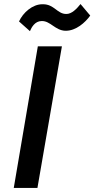

<svg xmlns="http://www.w3.org/2000/svg" viewBox="-20 -929 466 949"><path d="M74 -823 128 -775C136 -794 152 -824 185 -825C186 -825 187 -825 188 -825C229 -825 253 -779 302 -777C303 -777 305 -777 306 -777C355 -777 401 -817 426 -852L378 -909C358 -884 335 -861 310 -860C309 -860 308 -860 307 -860C263 -860 248 -908 193 -908C192 -908 190 -908 189 -908C141 -908 94 -867 74 -823ZM167 -700 48 0H165L286 -700Z"/></svg>

Font: Jost Medium
Style: Italic
Weight: 500
Italic angle: -5°
Version: Version 3.710